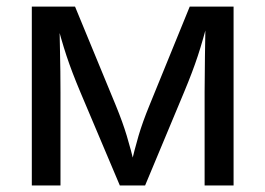

<svg xmlns="http://www.w3.org/2000/svg" viewBox="-20 -566 810 586"><path d="M77.1 -545.9H209L333.5 -244.1Q354.5 -192.9 366.9 -151.6Q379.4 -110.4 392.6 -55.7H377.9Q390.6 -109.9 402.8 -151.4Q415 -192.9 436 -244.1L559.1 -545.9H692.9V0H604.5V-285.2Q604.5 -320.8 605.5 -394Q606.4 -472.2 607.4 -512.2H617.2Q599.6 -443.4 583.7 -395.3Q567.9 -347.2 542 -285.2L422.9 0H345.7L225.1 -285.2Q199.2 -346.7 183.1 -395.3Q167 -443.8 149.4 -512.2H161.1L163.1 -410.6Q164.6 -348.6 164.6 -285.2V0H77.1Z"/></svg>

Font: Inter RS Variable
Style: Regular
Weight: 400
Designer: Rasmus Andersson (customised by Maria Ramos and Noel Pretorius)
Foundry: rsms
Version: Version 3.001;Glyphs 3.2.3 (3260)